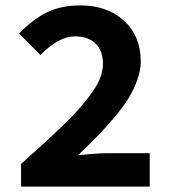

<svg xmlns="http://www.w3.org/2000/svg" viewBox="-20 -692 640 712"><path d="M58.1 0V-84Q111.8 -131.8 144.5 -161.9Q177.2 -191.9 216.8 -230.2Q256.3 -268.6 279.1 -295.2Q301.8 -321.8 322.8 -351.3Q343.8 -380.9 352.8 -406.2Q361.8 -431.6 361.8 -455.1Q361.8 -503.9 334.5 -530.5Q307.1 -557.1 257.8 -557.1Q197.3 -557.1 129.9 -487.8L50.8 -567.9Q103 -621.6 155 -646.7Q207 -671.9 277.8 -671.9Q377.9 -671.9 439.9 -615Q502 -558.1 502 -463.9Q502 -431.2 489 -395.3Q476.1 -359.4 456.1 -326.9Q436 -294.4 403.6 -256.1Q371.1 -217.8 341.1 -187Q311 -156.2 269 -116.2Q341.3 -124 383.8 -124H535.2V0Z"/></svg>

Font: Office Code Pro D Bold
Style: Regular
Weight: 700
Designer: Nathan Rutzky & Paul D. Hunt
Foundry: Adobe Systems Incorporated
Version: Version 1.004;PS 001.004;hotconv 1.0.70;makeotf.lib2.5.58329